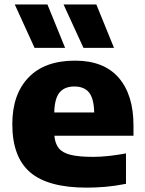

<svg xmlns="http://www.w3.org/2000/svg" viewBox="-20 -828 646 858"><path d="M367.5 10.5Q195 10.5 115 -57.8Q35 -126 35 -273.5Q35 -406 107.2 -481.5Q179.5 -557 315 -557Q444 -557 510.2 -480.8Q576.5 -404.5 576.5 -267.5V-221.5H223Q226 -187 242.2 -166.2Q258.5 -145.5 295.2 -136.2Q332 -127 396 -127Q429.5 -127 467.8 -131.2Q506 -135.5 543 -142.5V-6.5Q494.5 3 451.5 6.8Q408.5 10.5 367.5 10.5ZM312.5 -441.5Q268.5 -441.5 246.2 -414.8Q224 -388 222.5 -325.5H401Q399.5 -388 377.8 -414.8Q356 -441.5 312.5 -441.5ZM353 -614 264 -808H410.5L489.5 -614ZM134.5 -614 46 -808H192L271 -614Z"/></svg>

Font: Encode Sans Semi Expanded ExtraBold
Style: Regular
Weight: 800
Width: 6
Designer: Multiple Designers
Foundry: Impallari Type
Version: Version 3.000; ttfautohint (v1.8.3) -l 8 -r 50 -G 200 -x 14 